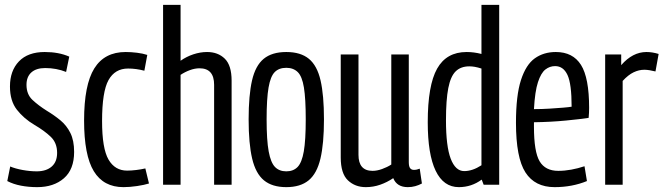

<svg xmlns="http://www.w3.org/2000/svg" viewBox="-20 -760 2730 790"><path d="M10 -15 22 -75Q43 -66 73.5 -60.5Q104 -55 131 -55Q170 -55 192.5 -74.5Q215 -94 215 -131Q215 -172 189 -197Q163 -222 122 -246Q78 -272 49.5 -308.5Q21 -345 21 -404Q21 -469 58 -507.5Q95 -546 164 -546Q222 -546 265 -527L252 -464Q232 -472 210.5 -476Q189 -480 166 -480Q129 -480 109 -462Q89 -444 89 -411Q89 -372 113.5 -349Q138 -326 173 -304Q203 -286 228.5 -265Q254 -244 269.5 -213Q285 -182 285 -135Q285 -63 243 -26.5Q201 10 133 10Q98 10 66.5 4Q35 -2 10 -15Z M326 -264Q326 -411 368 -478.5Q410 -546 497 -546Q519 -546 543.5 -543Q568 -540 586 -534L574 -469Q540 -478 507 -478Q453 -478 426.5 -430.5Q400 -383 400 -262Q400 -149 426.5 -103.5Q453 -58 503 -58Q520 -58 540.5 -60.5Q561 -63 578 -67L593 -5Q574 1 544 5.5Q514 10 488 10Q406 10 366 -55.5Q326 -121 326 -264Z M651 0V-740H723V-510Q747 -527 775.5 -536.5Q804 -546 832 -546Q877 -546 905 -518.5Q933 -491 933 -428V0H861V-411Q861 -479 801 -479Q782 -479 761.5 -471.5Q741 -464 723 -452V0Z M1003 -269Q1003 -368 1017 -429Q1031 -490 1065 -518Q1099 -546 1158 -546Q1217 -546 1251 -518Q1285 -490 1299 -429Q1313 -368 1313 -269Q1313 -169 1298.5 -107.5Q1284 -46 1250 -18Q1216 10 1158 10Q1100 10 1066 -18Q1032 -46 1017.5 -107.5Q1003 -169 1003 -269ZM1077 -269Q1077 -183 1085.5 -137Q1094 -91 1111.5 -73Q1129 -55 1158 -55Q1187 -55 1204.5 -73Q1222 -91 1230 -137Q1238 -183 1238 -269Q1238 -354 1230.5 -400Q1223 -446 1205 -463.5Q1187 -481 1158 -481Q1128 -481 1110.5 -463.5Q1093 -446 1085 -400Q1077 -354 1077 -269Z M1485 10Q1441 10 1411.5 -18Q1382 -46 1382 -112V-536H1455V-123Q1455 -57 1513 -57Q1531 -57 1552 -64.5Q1573 -72 1590 -83V-536H1662V-93Q1662 -75 1667.5 -68Q1673 -61 1683 -61Q1695 -61 1707 -66L1716 -5Q1703 2 1688.5 6Q1674 10 1658 10Q1613 10 1598 -27Q1573 -10 1544.5 0Q1516 10 1485 10Z M1970 0 1962 -21Q1920 10 1868 10Q1805 10 1772.5 -57.5Q1740 -125 1740 -257Q1740 -409 1778.5 -477.5Q1817 -546 1900 -546Q1930 -546 1961 -538V-740H2034V0ZM1961 -80V-478Q1945 -483 1933.5 -485Q1922 -487 1911 -487Q1876 -487 1855 -466.5Q1834 -446 1824.5 -397.5Q1815 -349 1815 -265Q1815 -158 1834.5 -107Q1854 -56 1890 -56Q1924 -56 1961 -80Z M2262 10Q2181 10 2142 -50.5Q2103 -111 2103 -255Q2103 -367 2123.5 -430.5Q2144 -494 2180.5 -520Q2217 -546 2267 -546Q2337 -546 2370.5 -493Q2404 -440 2404 -316Q2404 -310 2403.5 -296Q2403 -282 2402 -275Q2370 -270 2308.5 -264Q2247 -258 2177 -257Q2177 -250 2177 -239Q2177 -135 2200.5 -96Q2224 -57 2277 -57Q2303 -57 2330.5 -62Q2358 -67 2385 -76L2395 -15Q2334 10 2262 10ZM2177 -311Q2209 -311 2241 -313Q2273 -315 2297 -317Q2321 -319 2332 -321Q2332 -415 2315 -451.5Q2298 -488 2264 -488Q2242 -488 2224 -474Q2206 -460 2193.5 -422Q2181 -384 2177 -311Z M2536 -536V-492Q2583 -546 2640 -546Q2652 -546 2664.5 -544Q2677 -542 2690 -538L2677 -466Q2665 -469 2653 -471Q2641 -473 2631 -473Q2609 -473 2587 -462.5Q2565 -452 2542 -427V0H2470V-536Z"/></svg>

Font: Georama Condensed
Style: Regular
Weight: 400
Width: 3
Designer: Jean-Baptiste Levee
Foundry: Production Type
Version: Version 1.000